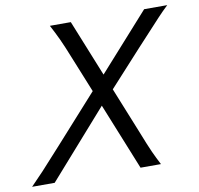

<svg xmlns="http://www.w3.org/2000/svg" viewBox="-91 -778 893 860"><g transform="rotate(-10 355.5 -348.0)"><path d="M190.4 -696.3H285.6L389.2 -439.5L619.1 -696.3H724.1Q700.2 -673.8 676.5 -648.4Q652.8 -623 590.8 -555.7L566.4 -529.3L418.5 -367.2L502 -160.2Q529.3 -90.8 542.5 -61.8Q555.7 -32.7 572.8 0H480L357.4 -303.7L89.4 0H-13.2Q17.6 -31.2 44.7 -60.3Q71.8 -89.4 137.2 -162.1L328.6 -375L266.1 -529.3Q239.7 -595.7 224.9 -627.4Q210 -659.2 190.4 -696.3Z"/></g></svg>

Font: Lesson One Light
Style: Italic
Weight: 300
Italic angle: -14°
Designer: But Ko, Victor Gaultney, Annie Olsen, Julie Remington, Don Collingsworth, Eric Hays, Becca Hirsbrunner
Version: Version 1.100